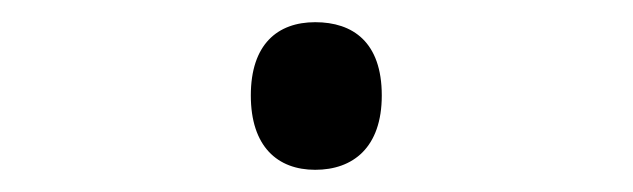

<svg xmlns="http://www.w3.org/2000/svg" viewBox="-20 -424 570 173"><path d="M264 -271C298 -271 324 -291 324 -338C324 -386 298 -404 264 -404C230 -404 206 -384 206 -338C206 -292 230 -271 264 -271Z"/></svg>

Font: Noto Sans Mono Condensed
Style: Regular
Weight: 400
Width: 3
Designer: Monotype Design Team
Foundry: Monotype Imaging Inc.
Version: Version 2.014